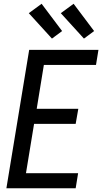

<svg xmlns="http://www.w3.org/2000/svg" viewBox="-20 -1000 543 1020"><path d="M14 0 135 -735H503L490 -655H213L175 -422H396L382 -342H161L118 -80H395L382 0ZM426 -795 303 -930 371 -980 480 -835ZM256 -795 133 -930 201 -980 310 -835Z"/></svg>

Font: Iosevka SS18 Medium
Style: Italic
Weight: 500
Italic angle: -9°
Monospace: yes
Designer: Belleve Invis
Foundry: Belleve Invis
Version: Version 25.1.1; ttfautohint (v1.8.4)